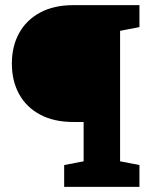

<svg xmlns="http://www.w3.org/2000/svg" viewBox="-20 -731 590 751"><path d="M231 0V-85.4L307.1 -100.1V-253.9H266.6Q190.9 -253.9 137 -282.7Q83 -311.5 54.7 -363Q26.4 -414.6 26.4 -482.4Q26.4 -549.8 54.7 -601.3Q83 -652.8 137 -681.9Q190.9 -710.9 266.6 -710.9H525.4V-625L449.7 -610.4V-100.1L525.4 -85.4V0Z"/></svg>

Font: Roboto Slab
Style: Bold
Weight: 700
Designer: Google
Version: Version 2.000; ttfautohint (v1.8.1.43-b0c9)